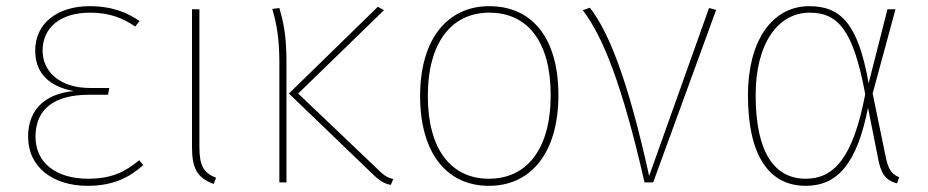

<svg xmlns="http://www.w3.org/2000/svg" viewBox="-20 -591 3006 622"><path d="M270 -571C168 -571 94 -517 94 -427C94 -357 136 -311 219 -296C133 -288 71 -242 71 -148C71 -49 152 11 264 11C348 11 400 -17 444 -56L431 -72C386 -35 343 -12 265 -12C164 -12 95 -62 95 -148C95 -238 156 -284 268 -284H330L334 -306H271C174 -306 118 -359 118 -427C118 -501 175 -550 272 -550C335 -550 379 -532 418 -505L432 -523C394 -549 345 -571 270 -571Z M626 -561H602V-114C602 -45 619 -15 672 5L680 -15C640 -31 626 -54 626 -114Z M1224 -558 1204 -569 916 -288 1179 -35C1205 -10 1219 3 1246 8L1254 -11C1231 -16 1219 -27 1197 -49L946 -288ZM885 -565 862 -562C875 -519 885 -468 885 -392V0H908V-390C908 -482 897 -523 885 -565Z M1565 -571C1430 -571 1341 -465 1341 -280C1341 -98 1425 11 1564 11C1700 11 1789 -96 1789 -283C1789 -469 1703 -571 1565 -571ZM1565 -550C1690 -550 1764 -455 1764 -283C1764 -107 1686 -12 1564 -12C1440 -12 1366 -109 1366 -280C1366 -456 1445 -550 1565 -550Z M1891 -566 1868 -558C1932 -474 1995 -321 2068 0H2096L2300 -559L2277 -565L2083 -21C2013 -338 1951 -489 1891 -566Z M2602 -571C2478 -571 2403 -454 2403 -283C2403 -86 2472 11 2590 11C2692 11 2756 -59 2792 -242L2827 -66C2838 -17 2859 -4 2886 3L2893 -17C2875 -24 2860 -35 2851 -75L2807 -288L2881 -561H2855L2794 -321C2760 -515 2703 -571 2602 -571ZM2603 -550C2697 -550 2745 -490 2783 -286C2743 -75 2679 -12 2590 -12C2489 -12 2428 -97 2428 -283C2428 -451 2501 -550 2603 -550Z"/></svg>

Font: Glow Sans SC Normal Thin
Style: Regular
Weight: 100
Designer: Ryoko NISHIZUKA (kana, bopomofo & ideographs); Paul D. Hunt (Latin, Greek & Cyrillic); Sandoll Communications, Soo-young
Version: Version 0.93